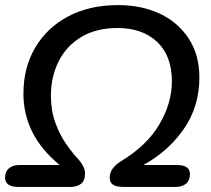

<svg xmlns="http://www.w3.org/2000/svg" viewBox="-21 -734 829 754"><path d="M50 0Q-1 0 -1 -37Q-1 -60 14 -73Q29 -86 55 -86H213Q139 -148 105 -217.5Q71 -287 71 -366Q71 -468 117 -546.5Q163 -625 246.5 -669.5Q330 -714 443 -714Q535 -714 607 -680Q679 -646 720.5 -582Q762 -518 762 -430Q762 -315 700.5 -227Q639 -139 542 -86H674Q725 -86 725 -50Q725 -26 710 -13Q695 0 669 0H460Q452 0 440.5 -2Q429 -4 419.5 -11.5Q410 -19 410 -37Q410 -57 422 -72.5Q434 -88 451 -99Q555 -161 604.5 -245Q654 -329 654 -414Q654 -515 596 -569.5Q538 -624 441 -624Q357 -624 298.5 -589Q240 -554 209.5 -493.5Q179 -433 179 -358Q179 -300 196 -253Q213 -206 238.5 -169Q264 -132 289 -106Q313 -77 313 -53Q313 -24 297 -12Q281 0 257 0Z"/></svg>

Font: Nunito SemiBold
Style: Italic
Weight: 600
Italic angle: -9°
Designer: Vernon Adams
Foundry: Vernon Adams
Version: Version 3.601; ttfautohint (v1.8.2.53-6de2)